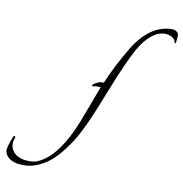

<svg xmlns="http://www.w3.org/2000/svg" viewBox="-390 -696 960 1006"><g transform="rotate(10 90.0 -192.5)"><path d="M477 -545Q477 -542 473.5 -542Q470 -542 470 -543Q466 -567 440 -576Q428 -581 414 -581Q339 -581 275 -469Q234 -395 176.5 -249Q119 -103 97 -55.5Q75 -8 56 26Q37 60 8.5 98Q-20 136 -49.5 163Q-79 190 -118 208Q-157 226 -197 226Q-280 226 -298 176Q-300 169 -300 164.5Q-300 160 -299 154.5Q-298 149 -297 144.5Q-296 140 -293 131Q-290 122 -289 118.5Q-288 115 -283.5 104Q-279 93 -277.5 89Q-276 85 -272.5 84Q-269 83 -267 86Q-265 89 -269.5 99.5Q-274 110 -274 124Q-274 138 -269 150Q-247 200 -170 200Q-142 200 -116 186Q-19 135 54 -48Q73 -96 94.5 -155Q116 -214 129 -247H106Q105 -247 84 -244L82 -245Q84 -255 101 -264Q118 -273 129 -273H141Q178 -363 243 -472Q328 -611 446 -611Q459 -611 470 -603Q481 -595 480 -581Z"/></g></svg>

Font: Italianno
Style: Regular
Weight: 400
Designer: Robert E. Leuschke
Foundry: Robert E. Leuschke
Version: Version 1.003